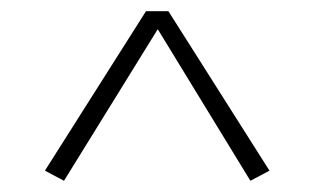

<svg xmlns="http://www.w3.org/2000/svg" viewBox="-20 -792 560 342"><path d="M460 -488 280 -772H240L60 -488L94 -470L261 -740L426 -470Z"/></svg>

Font: Mazius Display
Style: Regular
Weight: 400
Designer: Alberto Casagrande & Collletttivo
Foundry: Collletttivo
Version: Version 2.000;Glyphs 3.2 (3217)